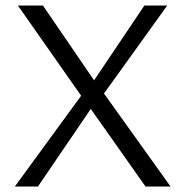

<svg xmlns="http://www.w3.org/2000/svg" viewBox="-20 -678 671 698"><path d="M275 -330 45 -658H136L322 -386L505 -658H588L358 -338L600 0H509L310 -282L118 0H34Z"/></svg>

Font: QiushuiShotai Bright
Style: Regular
Weight: 400
Designer: Christian Thalmann (Catharsis Fonts)
Version: Version 1.250;